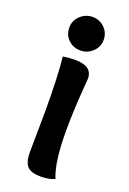

<svg xmlns="http://www.w3.org/2000/svg" viewBox="-132 -710 513 762"><g transform="rotate(20 124.5 -329.0)"><path d="M116 -478Q188 -478 188 -425Q188 -419 185 -384.5Q182 -350 179.5 -299Q177 -248 177 -202Q177 -68 203 -7Q178 4 146 4Q102 4 86.5 -14Q71 -32 71 -75Q71 -91 72 -152.5Q73 -214 73 -247Q73 -392 64 -474Q88 -478 116 -478ZM121 -520Q91 -520 70 -540Q49 -560 49 -591Q49 -621 71 -641.5Q93 -662 123 -662Q152 -662 173 -641.5Q194 -621 194 -591Q194 -561 172 -540.5Q150 -520 121 -520Z"/></g></svg>

Font: Overlock
Style: Bold
Weight: 700
Designer: Dario Muhafara
Foundry: Dario Manuel Muhafara
Version: Version 1.001